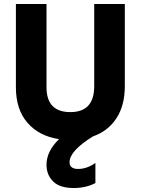

<svg xmlns="http://www.w3.org/2000/svg" viewBox="-20 -694 708 966"><path d="M608 -261Q608 -163 565.5 -98.5Q523 -34 448 -8Q330 65 330 122Q330 156 373 156Q417 156 460 126V227Q412 252 351 252Q281 252 247.5 219Q214 186 214 135Q214 67 277 6Q177 -9 118.5 -76Q60 -143 60 -254V-674H214V-255Q214 -130 334 -130Q454 -130 454 -260V-674H608Z"/></svg>

Font: Hind Guntur
Style: Bold
Weight: 700
Designer: Manushi Parikh, Hitesh Malaviya
Foundry: Indian Type Foundry
Version: Version 1.002;PS 1.0;hotconv 1.0.86;makeotf.lib2.5.63406; tt